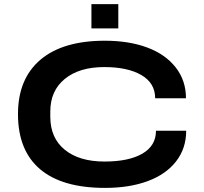

<svg xmlns="http://www.w3.org/2000/svg" viewBox="-20 -896 986 928"><path d="M421.9 -758.8V-876H551.8V-758.8ZM487.8 12.2Q279.8 12.2 173.3 -78.6Q66.9 -169.4 66.9 -344.2Q66.9 -515.1 175.3 -607.2Q283.7 -699.2 486.8 -699.2Q603 -699.2 691.2 -666.5Q779.3 -633.8 829.1 -570.3Q878.9 -506.8 878.9 -420.9H730Q730 -494.1 663.6 -533Q597.2 -571.8 483.9 -571.8Q363.3 -571.8 293.2 -514.6Q223.1 -457.5 223.1 -356.9V-332Q223.1 -229 293.2 -172.1Q363.3 -115.2 484.9 -115.2Q602.1 -115.2 668 -153.3Q733.9 -191.4 733.9 -264.2H879.9Q879.9 -178.7 831.1 -116Q782.2 -53.2 693.8 -20.5Q605.5 12.2 487.8 12.2Z"/></svg>

Font: Archivo Expanded SemiBold
Style: Regular
Weight: 600
Width: 7
Designer: Hector Gatti
Foundry: Omnibus-Type
Version: Version 2.001